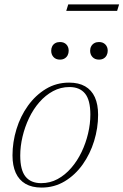

<svg xmlns="http://www.w3.org/2000/svg" viewBox="-20 -838 558 868"><path d="M292.5 -464.5Q335.5 -464.5 364.8 -447.8Q394 -431 408.8 -398.5Q423.5 -366 423.5 -319Q423.5 -259 405.5 -200.5Q387.5 -142 353.8 -94.5Q320 -47 272.8 -18.5Q225.5 10 168 10Q124.5 10 95.2 -7Q66 -24 51.2 -56.5Q36.5 -89 36.5 -135.5Q36.5 -195.5 54.5 -254.2Q72.5 -313 106.5 -360.2Q140.5 -407.5 187.5 -436Q234.5 -464.5 292.5 -464.5ZM166 -10Q206.5 -10 240.5 -28.5Q274.5 -47 302 -78.8Q329.5 -110.5 348.8 -150.8Q368 -191 378.2 -234.5Q388.5 -278 388.5 -320Q388.5 -385.5 364.5 -415Q340.5 -444.5 294 -444.5Q254 -444.5 219.8 -426Q185.5 -407.5 158 -376Q130.5 -344.5 111.2 -304Q92 -263.5 81.8 -220Q71.5 -176.5 71.5 -134.5Q71.5 -69 95.5 -39.5Q119.5 -10 166 -10ZM251 -568.5Q232.5 -568.5 222 -580Q211.5 -591.5 211.5 -608.5Q211.5 -620 216.2 -629Q221 -638 230 -643Q239 -648 251 -648Q269.5 -648 280 -637Q290.5 -626 290.5 -608.5Q290.5 -597.5 285.8 -588.2Q281 -579 272.2 -573.8Q263.5 -568.5 251 -568.5ZM427.5 -568.5Q409 -568.5 398.2 -580Q387.5 -591.5 387.5 -608.5Q387.5 -620 392.5 -629Q397.5 -638 406.5 -643Q415.5 -648 427.5 -648Q445.5 -648 456.2 -637Q467 -626 467 -608.5Q467 -597.5 462.2 -588.2Q457.5 -579 448.8 -573.8Q440 -568.5 427.5 -568.5ZM279.5 -789 288.5 -818H518.5L509.5 -789Z"/></svg>

Font: Newsreader ExtraLight
Style: Italic
Weight: 250
Italic angle: -17°
Designer: Hugues Gentile
Foundry: Production Type
Version: Version 1.003